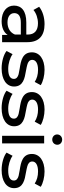

<svg xmlns="http://www.w3.org/2000/svg" viewBox="788 -1586 803 2420"><g transform="rotate(90 1190.0 -375.5)"><path d="M246 6C327 6 388 -21 420 -70V0H511V-320C511 -463 431 -535 284 -535C199 -535 120 -511 65 -467L105 -395C146 -430 210 -452 273 -452C366 -452 415 -407 415 -324V-305H263C115 -305 50 -243 50 -150C50 -57 127 6 246 6ZM145 -154C145 -209 186 -236 267 -236H415V-162C391 -102 335 -68 262 -68C189 -68 145 -101 145 -154Z M622 -56C667 -20 754 6 841 6C982 6 1070 -55 1070 -151C1070 -267 965 -285 871 -301C839 -307 814 -312 797 -317C761 -326 734 -345 734 -380C734 -424 778 -453 859 -453C918 -453 969 -439 1012 -411L1053 -487C1008 -516 931 -535 860 -535C725 -535 639 -472 639 -376C639 -257 745 -237 842 -222C873 -217 898 -212 915 -208C949 -199 974 -181 974 -149C974 -101 932 -77 848 -77C780 -77 709 -99 662 -132Z M1123 -56C1168 -20 1255 6 1342 6C1483 6 1571 -55 1571 -151C1571 -267 1466 -285 1372 -301C1340 -307 1315 -312 1298 -317C1262 -326 1235 -345 1235 -380C1235 -424 1279 -453 1360 -453C1419 -453 1470 -439 1513 -411L1554 -487C1509 -516 1432 -535 1361 -535C1226 -535 1140 -472 1140 -376C1140 -257 1246 -237 1343 -222C1374 -217 1399 -212 1416 -208C1450 -199 1475 -181 1475 -149C1475 -101 1433 -77 1349 -77C1281 -77 1210 -99 1163 -132Z M1691 -530V0H1787V-530ZM1674 -694C1674 -659 1702 -632 1739 -632C1776 -632 1804 -660 1804 -696C1804 -731 1776 -757 1739 -757C1702 -757 1674 -729 1674 -694Z M1903 -56C1948 -20 2035 6 2122 6C2263 6 2351 -55 2351 -151C2351 -267 2246 -285 2152 -301C2120 -307 2095 -312 2078 -317C2042 -326 2015 -345 2015 -380C2015 -424 2059 -453 2140 -453C2199 -453 2250 -439 2293 -411L2334 -487C2289 -516 2212 -535 2141 -535C2006 -535 1920 -472 1920 -376C1920 -257 2026 -237 2123 -222C2154 -217 2179 -212 2196 -208C2230 -199 2255 -181 2255 -149C2255 -101 2213 -77 2129 -77C2061 -77 1990 -99 1943 -132Z"/></g></svg>

Font: Malon Grotesk Med
Style: Regular
Weight: 500
Designer: Julieta Ulanovsky
Foundry: Julieta Ulanovsky
Version: Version 7.200